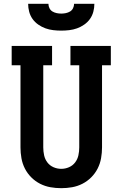

<svg xmlns="http://www.w3.org/2000/svg" viewBox="-20 -975 640 1003"><path d="M300 8Q271 8 243 3Q215 -2 189.5 -15Q164 -28 143.5 -48.5Q123 -69 110 -94.5Q97 -120 92 -148.5Q87 -177 87 -205V-634H41V-735H252V-634H206V-205Q206 -184 210.5 -163.5Q215 -143 227.5 -126.5Q240 -110 259.5 -101.5Q279 -93 300 -93Q321 -93 340.5 -101.5Q360 -110 372.5 -126.5Q385 -143 389.5 -163.5Q394 -184 394 -205V-634H348V-735H559V-634H513V-205Q513 -177 508 -148.5Q503 -120 490 -94.5Q477 -69 456.5 -48.5Q436 -28 410.5 -15Q385 -2 357 3Q329 8 300 8ZM300 -815Q279 -815 258 -817.5Q237 -820 217.5 -827Q198 -834 180 -846.5Q162 -859 150 -876Q138 -893 132.5 -913.5Q127 -934 127 -955H233Q233 -943 238.5 -932Q244 -921 254 -915Q264 -909 276 -906.5Q288 -904 300 -904Q312 -904 324 -906.5Q336 -909 346 -915Q356 -921 361.5 -932Q367 -943 367 -955H473Q473 -934 467.5 -913.5Q462 -893 450 -876Q438 -859 420 -846.5Q402 -834 382.5 -827Q363 -820 342 -817.5Q321 -815 300 -815Z"/></svg>

Font: Iosevka Slab Extended
Style: Bold
Weight: 700
Width: 7
Monospace: yes
Designer: Belleve Invis
Foundry: Belleve Invis
Version: Version 11.1.0; ttfautohint (v1.8.3)